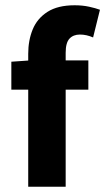

<svg xmlns="http://www.w3.org/2000/svg" viewBox="-20 -708 399 728"><path d="M87 0V-504Q87 -555 104 -596.5Q121 -638 160 -663Q199 -688 263 -688Q293 -688 318 -682.5Q343 -677 359 -671L333 -566Q308 -577 283 -577Q258 -577 243.5 -561.5Q229 -546 229 -508V0ZM23 -368V-474L95 -479H315V-368Z"/></svg>

Font: Narnoor ExtraBold
Style: Regular
Weight: 800
Designer: S. Sridhar Murthy
Foundry: SIL International
Version: Version 3.000